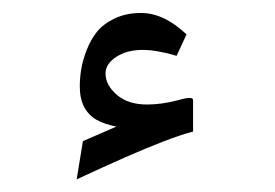

<svg xmlns="http://www.w3.org/2000/svg" viewBox="-20 -1161 432 302"><path d="M100.6 -878.9 110.4 -939Q136.7 -950.2 163.1 -961.9Q143.6 -965.8 131.3 -972.9Q119.1 -980 112.3 -992.9Q105.5 -1005.9 105.5 -1024.9Q105.5 -1038.1 107.7 -1051.8Q109.9 -1065.4 116.2 -1082Q122.6 -1098.6 132.6 -1111.1Q142.6 -1123.5 160.6 -1132.1Q178.7 -1140.6 201.7 -1140.6Q237.8 -1140.6 273.4 -1106.9L257.8 -1073.2Q226.6 -1082.5 204.1 -1082.5Q179.7 -1082.5 162.8 -1071.5Q146 -1060.5 146 -1045.4Q146 -1027.3 163.6 -1012Q181.2 -996.6 211.4 -996.6Q234.4 -996.6 259.8 -1003.4Q263.7 -1004.4 266.4 -1005.1Q269 -1005.9 273.7 -1006.6Q278.3 -1007.3 281 -1006.6Q283.7 -1005.9 283.7 -1003.4V-954.1Q265.1 -949.2 238.3 -939Q211.4 -928.7 177 -913.6Q142.6 -898.4 100.6 -878.9Z"/></svg>

Font: Shl
Style: Regular
Weight: 400
Foundry: Saber Rastikerdar (saber.rastikerdar@gmail.com)
Version: Version 3.4.0